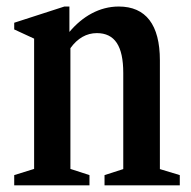

<svg xmlns="http://www.w3.org/2000/svg" viewBox="-20 -554 572 574"><path d="M22.5 0H247.5V-30.5L190.5 -49V-410C212 -440 239 -455 269.5 -455C323 -455 348.5 -416.5 348.5 -336V-48.5L292.5 -30.5V0H517.5V-30.5L458 -48.5V-373.5C458 -480 416 -534.5 335 -534.5C277.5 -534.5 226.5 -505 187.5 -458.5V-534.5H172.5L22.5 -486V-466L82 -438.5V-49L22.5 -30.5Z"/></svg>

Font: Libre Caslon Condensed SemiBold
Style: Regular
Weight: 600
Designer: Pablo Impallari, Rodrigo Fuenzalida, Katja Schimmel, Ertekin Erdin
Foundry: Pablo Impallari, Rodrigo Fuenzalida
Version: Version 2.000;gftools[0.9.33]